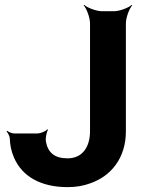

<svg xmlns="http://www.w3.org/2000/svg" viewBox="-20 -757 592 787"><path d="M257 -108C203 -108 176 -132 168 -178C166 -191 171 -217 177 -225L174 -227C168 -219 146 -210 133 -210H38C29 -210 15 -216 9 -221L7 -218C12 -213 19 -200 20 -191C21 -161 27 -135 37 -112C70 -34 147 10 257 10C291 10 322 5 351 -6C434 -35 496 -108 496 -219V-661C496 -685 510 -722 522 -735L520 -737C507 -725 470 -711 446 -711H399C375 -711 338 -725 325 -737L323 -735C335 -722 349 -685 349 -661V-219C349 -155 318 -108 257 -108Z"/></svg>

Font: Asimov
Style: EdgeNar
Weight: 500
Designer: Google
Version: Version 2.000980: 2014